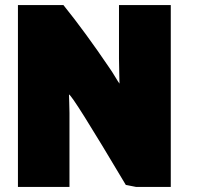

<svg xmlns="http://www.w3.org/2000/svg" viewBox="-20 -725 796 760"><path d="M656 15H519L478 7Q265 -351 253 -351Q253 -346 254 -320.5Q255 -295 255 -278V15H51V-705H231Q318 -597 414 -455Q422 -444 435.5 -421.5Q449 -399 453 -394Q453 -404 452 -438Q451 -472 451 -493V-705H656Z"/></svg>

Font: Repo
Style: ExtraBlack
Weight: 1000
Designer: Stefan Peev
Foundry: Context Ltd
Version: Version 001.000